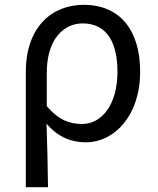

<svg xmlns="http://www.w3.org/2000/svg" viewBox="-20 -577 653 796"><path d="M87 199H179C178 103 176 34 173 -64C223 -6 278 13 337 13C451 13 561 -94 561 -280C561 -451 478 -557 327 -557C195 -557 87 -465 87 -278ZM321 -63C274 -63 225 -76 174 -137V-276C174 -413 243 -480 323 -480C424 -480 467 -399 467 -279C467 -144 402 -63 321 -63Z"/></svg>

Font: Noto Sans CJK JP Regular
Style: Regular
Weight: 400
Designer: Ryoko NISHIZUKA (kana & ideographs); Paul D. Hunt (Latin, Greek & Cyrillic); Wenlong ZHANG (bopomofo); Sandoll Communica
Foundry: Adobe Systems Incorporated
Version: Version 1.001;PS 1.001;hotconv 1.0.78;makeotf.lib2.5.61930